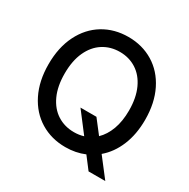

<svg xmlns="http://www.w3.org/2000/svg" viewBox="-173 -876 1081 1098"><g transform="rotate(30 367.5 -327.0)"><path d="M436.5 -229.5 504.9 -141.1Q540.5 -175.3 560.3 -229Q580.1 -282.7 580.1 -353.5Q580.1 -437.5 552.7 -497.1Q525.4 -556.6 477.3 -587.4Q429.2 -618.2 368.2 -618.2Q306.6 -618.2 258.3 -587.4Q210 -556.6 182.6 -497.1Q155.3 -437.5 155.3 -353.5Q155.3 -269.5 182.6 -210Q210 -150.4 258.3 -119.6Q306.6 -88.9 368.2 -88.9Q402.3 -88.9 431.6 -98.1L331.1 -229.5ZM568.4 -60.5 664.1 63.5H553.7L494.1 -14.6Q436.5 9.8 368.2 9.8Q275.9 9.8 203.4 -34.4Q130.9 -78.6 89.8 -160.9Q48.8 -243.2 48.8 -353.5Q48.8 -464.4 89.8 -546.6Q130.9 -628.9 203.4 -672.9Q275.9 -716.8 368.2 -716.8Q459.5 -716.8 532 -672.9Q604.5 -628.9 645.5 -546.6Q686.5 -464.4 686.5 -353.5Q686.5 -257.8 655.5 -182.9Q624.5 -107.9 568.4 -60.5Z"/></g></svg>

Font: Pretendard JP Medium
Style: Regular
Weight: 500
Designer: Base glyphs from Inter by Rasmus Andersson; Hangeul glyphs from Noto Sans CJK(Source Han Sans) by Jang Soo-young and Kan
Foundry: Kil Hyung-jin
Version: Version 1.309